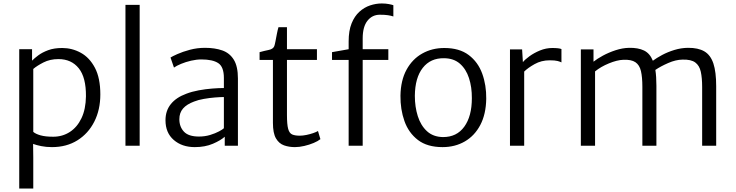

<svg xmlns="http://www.w3.org/2000/svg" viewBox="-20 -841 4245 1108"><path d="M91 247V-557H165V-491Q178 -504.5 200.8 -521.5Q223.5 -538.5 257.5 -551.2Q291.5 -564 339 -564Q396 -564 446.2 -536.5Q496.5 -509 527.8 -449.8Q559 -390.5 559 -296Q559 -207.5 524.2 -139Q489.5 -70.5 426.8 -31.2Q364 8 280 8Q246 8 218 2.2Q190 -3.5 171 -10.5L172 68V247ZM172 -80Q185.5 -68 213.8 -60Q242 -52 287 -52Q340.5 -52 383 -79.5Q425.5 -107 450.2 -159Q475 -211 476 -285Q477 -394 434.5 -447Q392 -500 317 -500Q268.5 -500 230.5 -480.5Q192.5 -461 172 -443Z M704 0V-813H786V0Z M1104 8Q1030.5 8 982.8 -33.2Q935 -74.5 935 -147Q935 -202 965.8 -240.2Q996.5 -278.5 1055 -300Q1087.5 -312.5 1127 -319.8Q1166.5 -327 1204.8 -330Q1243 -333 1272 -333V-391Q1272 -455 1239.8 -476.5Q1207.5 -498 1142 -498Q1114 -498 1082.8 -490.8Q1051.5 -483.5 1025 -472.5Q998.5 -461.5 984 -451L964 -509Q973.5 -515.5 1003.8 -529Q1034 -542.5 1076 -553.8Q1118 -565 1163 -565Q1220 -565 1262.8 -550Q1305.5 -535 1329.2 -496.5Q1353 -458 1353 -388V0H1277V-52Q1254 -31 1208.8 -11.5Q1163.5 8 1104 8ZM1015 -153Q1015 -109.5 1041.5 -81.2Q1068 -53 1128 -53Q1162.5 -53 1192.8 -62.2Q1223 -71.5 1244 -82.8Q1265 -94 1272 -101V-281Q1252 -281 1220.5 -278.5Q1189 -276 1156.2 -270.2Q1123.5 -264.5 1100 -255Q1058 -239.5 1036.5 -215Q1015 -190.5 1015 -153Z M1682 8Q1648 8 1619 -2.2Q1590 -12.5 1572.5 -42.5Q1555 -72.5 1555 -132V-495H1478V-540Q1505 -547.5 1530.8 -552.8Q1556.5 -558 1563 -575Q1566 -583.5 1569.8 -603.2Q1573.5 -623 1577.8 -645.2Q1582 -667.5 1587 -684H1636V-557H1809V-495H1636V-178Q1636 -122.5 1643 -97.2Q1650 -72 1666.2 -65Q1682.5 -58 1710 -58Q1727 -58 1748 -62.2Q1769 -66.5 1787.2 -72.8Q1805.5 -79 1815 -85L1829 -38Q1815 -26.5 1790 -16Q1765 -5.5 1736.2 1.2Q1707.5 8 1682 8Z M1992 0V-495H1896V-540L1992 -557V-602Q1992 -664 2009 -706Q2026 -748 2054 -773.2Q2082 -798.5 2115.8 -809.8Q2149.5 -821 2183 -821Q2205.5 -821 2223.8 -817.5Q2242 -814 2250 -811V-746Q2236.5 -750.5 2219 -753.2Q2201.5 -756 2172 -756Q2128 -756 2100.5 -721.2Q2073 -686.5 2073 -619V-557H2221V-495H2073V0Z M2534 8Q2445.5 8 2391.8 -33.2Q2338 -74.5 2314 -142.2Q2290 -210 2291 -289Q2292.5 -377.5 2326.2 -439Q2360 -500.5 2416.8 -532.2Q2473.5 -564 2544 -564Q2631 -564 2684.8 -523.5Q2738.5 -483 2762.8 -416.2Q2787 -349.5 2786 -271Q2784.5 -182 2751.8 -119.8Q2719 -57.5 2662.5 -24.8Q2606 8 2534 8ZM2536 -50Q2615.5 -49.5 2659.2 -109.8Q2703 -170 2703 -274Q2703.5 -338 2686.5 -390.2Q2669.5 -442.5 2634 -473.5Q2598.5 -504.5 2543 -505Q2464.5 -506.5 2419.8 -449.5Q2375 -392.5 2374 -288Q2374 -224.5 2391 -170.8Q2408 -117 2443.8 -84Q2479.5 -51 2536 -50Z M2923 0V-556H2993L2997.5 -482.5Q3009 -497 3035.2 -516.2Q3061.5 -535.5 3096.2 -549.8Q3131 -564 3167 -564Q3205 -564 3220 -558V-481Q3212.5 -485 3197.8 -489Q3183 -493 3152 -493Q3104 -493 3065 -471Q3026 -449 3005 -428V0Z M3332 0V-556H3405V-485Q3425.5 -501.5 3459 -519.8Q3492.5 -538 3532 -551Q3571.5 -564 3610 -565Q3662.5 -566 3696.5 -549.5Q3730.5 -533 3747.5 -490.5Q3769 -506.5 3801.2 -523.8Q3833.5 -541 3872 -552.8Q3910.5 -564.5 3950 -565Q4009 -565.5 4044.8 -544.5Q4080.5 -523.5 4096.8 -474.8Q4113 -426 4113 -343V0H4032V-339Q4032 -391 4024.2 -426.8Q4016.5 -462.5 3992.2 -480.5Q3968 -498.5 3919 -497Q3879.5 -496.5 3835.8 -477.2Q3792 -458 3762 -437.5Q3768 -399.5 3768 -346V0H3687V-340Q3687 -395.5 3678.8 -430.8Q3670.5 -466 3646.8 -482Q3623 -498 3577 -496Q3540.5 -494.5 3493.8 -475.2Q3447 -456 3414 -429V0Z"/></svg>

Font: Merriweather Sans Light
Style: Regular
Weight: 300
Designer: Eben Sorkin
Foundry: Eben Sorkin
Version: Version 2.001; ttfautohint (v1.8.3)